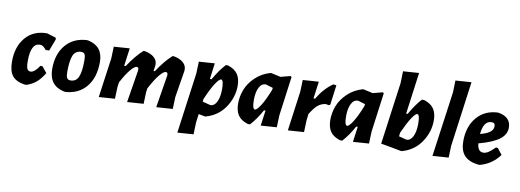

<svg xmlns="http://www.w3.org/2000/svg" viewBox="-67 -1112 4642 1714"><g transform="rotate(10 2254.0 -254.5)"><path d="M286 -476 367 -451 371 -436 330 -328 299 -327Q280 -350 268 -357.5Q256 -365 241 -365Q158 -365 158 -204Q158 -153 167 -133.5Q176 -114 199 -114Q233 -114 277 -180L296 -179L340 -125Q307 -70 271.5 -39.5Q236 -9 184 9H164Q88 -3 54 -45.5Q20 -88 20 -175Q20 -309 91 -392.5Q162 -476 286 -476Z M644 -478 658 -477Q794 -448 794 -305Q794 -164 725 -80.5Q656 3 536 11L522 9Q385 -21 385 -172Q385 -306 454.5 -388.5Q524 -471 644 -478ZM616 -366Q563 -366 542.5 -319Q522 -272 522 -169Q522 -130 531 -114Q540 -98 563 -98Q614 -98 634.5 -145.5Q655 -193 655 -296Q655 -335 646.5 -350.5Q638 -366 616 -366Z M1035 -472 1013 -310H1027Q1094 -412 1159 -470L1172 -471Q1226 -461 1257 -434Q1288 -407 1287 -368L1286 -355L1279 -310H1291Q1355 -409 1423 -470L1435 -471Q1489 -461 1520.5 -434Q1552 -407 1551 -368L1550 -355L1511 -115L1507 -6L1359 4L1406 -286L1407 -297Q1407 -320 1390 -320Q1369 -320 1333 -276.5Q1297 -233 1252 -148L1247 -115L1243 -6L1095 4L1142 -286L1143 -297Q1143 -320 1126 -320Q1106 -320 1071 -278.5Q1036 -237 993 -156L987 -114L983 -6L838 4L888 -354L892 -462Z M1806 -472 1787 -327H1802Q1853 -417 1906 -474H1926Q1988 -454 2015 -414Q2042 -374 2042 -309Q2042 -205 1980 -113Q1918 -21 1806 10H1800L1743 -1L1733 76L1729 185L1584 195L1659 -354L1663 -462ZM1887 -340Q1870 -340 1836 -288Q1802 -236 1762 -141L1759 -117L1831 -98Q1868 -98 1889 -141.5Q1910 -185 1910 -255Q1910 -340 1887 -340Z M2312 -474H2318L2404 -455L2492 -478L2502 -471L2454 -114L2450 -6L2306 4L2325 -135H2311Q2265 -50 2210 10H2190Q2126 -10 2099.5 -50.5Q2073 -91 2073 -155Q2073 -221 2097.5 -283.5Q2122 -346 2178 -399Q2234 -452 2312 -474ZM2206 -211Q2206 -128 2230 -128Q2247 -128 2280 -179.5Q2313 -231 2351 -327L2354 -346L2288 -366Q2249 -366 2227.5 -324Q2206 -282 2206 -211Z M2749 -472 2728 -317H2742Q2801 -416 2881 -471L2909 -467L2885 -287L2872 -281L2846 -286Q2807 -282 2776.5 -258Q2746 -234 2708 -172L2701 -114L2697 -6L2552 4L2601 -354L2605 -462Z M3148 -474H3154L3240 -455L3328 -478L3338 -471L3290 -114L3286 -6L3142 4L3161 -135H3147Q3101 -50 3046 10H3026Q2962 -10 2935.5 -50.5Q2909 -91 2909 -155Q2909 -221 2933.5 -283.5Q2958 -346 3014 -399Q3070 -452 3148 -474ZM3042 -211Q3042 -128 3066 -128Q3083 -128 3116 -179.5Q3149 -231 3187 -327L3190 -346L3124 -366Q3085 -366 3063.5 -324Q3042 -282 3042 -211Z M3704 -474Q3766 -454 3793 -414Q3820 -374 3820 -309Q3820 -204 3758.5 -112.5Q3697 -21 3585 10H3579L3479 -9L3393 -24L3470 -587L3473 -694L3617 -704L3566 -327H3580Q3630 -416 3683 -474ZM3665 -340Q3648 -340 3615.5 -290Q3583 -240 3542 -148L3539 -116L3609 -98Q3646 -98 3667 -141.5Q3688 -185 3688 -255Q3688 -340 3665 -340Z M4092 -704 4012 -114 4008 -6 3863 4 3945 -587 3948 -694Z M4469 -111Q4401 -19 4293 10H4278Q4192 0 4151.5 -44.5Q4111 -89 4111 -174Q4111 -306 4181 -389Q4251 -472 4367 -478L4381 -477Q4491 -457 4491 -361Q4491 -299 4432.5 -255Q4374 -211 4247 -177Q4254 -103 4303 -103Q4325 -103 4348 -117Q4371 -131 4409 -169L4426 -166ZM4331 -384Q4259 -384 4247 -262Q4308 -278 4335.5 -299.5Q4363 -321 4363 -352Q4363 -369 4355.5 -376.5Q4348 -384 4331 -384Z"/></g></svg>

Font: Alegreya Sans SC ExtraBold
Style: Italic
Weight: 800
Italic angle: -7°
Designer: Juan Pablo del Peral
Foundry: Huerta Tipografica
Version: Version 2.007